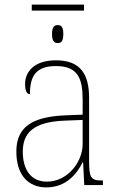

<svg xmlns="http://www.w3.org/2000/svg" viewBox="-20 -804 514 834"><path d="M118 -758H345V-784H118ZM231 -617C246 -617 255 -625 255 -656C255 -687 246 -695 231 -695C216 -695 206 -687 206 -656C206 -625 216 -617 231 -617ZM181 10C269 10 315 -51 339 -99H341L346 0H427V-20H422C374 -20 367 -33 367 -107V-379C367 -486 326 -542 223 -542C123 -542 89 -487 89 -440C89 -410 96 -395 110 -395C110 -475 137 -517 223 -517C318 -517 339 -464 339 -371V-306L264 -303C118 -297 51 -251 51 -146C51 -40 106 10 181 10ZM184 -15C109 -15 79 -74 79 -145C79 -226 124 -275 262 -280L339 -283V-178C339 -100 273 -15 184 -15Z"/></svg>

Font: Noto Serif SemiCondensed Thin
Style: Regular
Weight: 100
Width: 4
Designer: Monotype Design Team
Foundry: Monotype Imaging Inc.
Version: Version 2.015